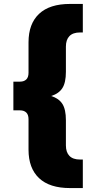

<svg xmlns="http://www.w3.org/2000/svg" viewBox="-20 -762 454 976"><path d="M125 -1V-156Q125 -179 113.5 -190Q102 -201 82 -201H48V-347H82Q102 -347 113.5 -358Q125 -369 125 -392V-547Q125 -641 178.5 -691.5Q232 -742 336 -742H401V-597H387Q351 -597 333 -578.5Q315 -560 315 -525V-397Q315 -342 297 -314Q279 -286 240 -274Q279 -262 297 -234Q315 -206 315 -151V-23Q315 12 333 30.5Q351 49 387 49H401V194H336Q232 194 178.5 143.5Q125 93 125 -1Z"/></svg>

Font: Chess Sans ExtraBold
Style: Regular
Weight: 800
Designer: Wolf Bōese
Foundry: Wolf Bōese
Version: Version 7.223